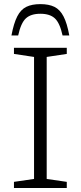

<svg xmlns="http://www.w3.org/2000/svg" viewBox="-20 -936 402 956"><path d="M312.5 -30.5V0H49.5V-30.5L149.5 -45V-652.5L49.5 -667.5V-698H312.5V-667.5L212.5 -652.5V-45ZM181 -867.5Q133.5 -867.5 108.8 -844.5Q84 -821.5 70.5 -759.5H37Q48.5 -820.5 66 -854.5Q83.5 -888.5 111.2 -902Q139 -915.5 181 -915.5Q223 -915.5 250.8 -902Q278.5 -888.5 296.2 -854.5Q314 -820.5 325 -759.5H291.5Q278 -821.5 253.2 -844.5Q228.5 -867.5 181 -867.5Z"/></svg>

Font: Newsreader 9pt Light
Style: Regular
Weight: 300
Designer: Hugues Gentile
Foundry: Production Type
Version: Version 1.003